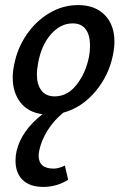

<svg xmlns="http://www.w3.org/2000/svg" viewBox="-20 -445 500 755"><path d="M430 -281Q430 -257 424 -228Q408 -148 355 -85Q302 -22 229 -2Q191 29 167 68Q143 107 135 144Q132 158 132 167Q132 218 191 218Q211 218 235 206L248 262Q203 290 150 290Q97 290 69 262.5Q41 235 41 187Q41 167 45 150Q63 70 147 4Q91 -3 60.5 -42Q30 -81 30 -140Q30 -165 36 -192Q48 -255 84.5 -308.5Q121 -362 174 -393.5Q227 -425 287 -425Q354 -425 392 -386Q430 -347 430 -281ZM334 -266Q334 -307 317 -330Q300 -353 266 -353Q218 -353 180.5 -310.5Q143 -268 130 -198Q125 -171 125 -153Q125 -112 143 -89Q161 -66 195 -66Q245 -66 281 -111.5Q317 -157 330 -222Q334 -243 334 -266Z"/></svg>

Font: Ysabeau Semibold
Style: Italic
Weight: 600
Italic angle: -12°
Designer: Christian Thalmann (Catharsis Fonts)
Version: Version 0.003